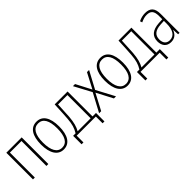

<svg xmlns="http://www.w3.org/2000/svg" viewBox="182 -1550 2695 2695"><g transform="rotate(-45 1529.0 -202.5)"><path d="M76 0H113V-495H343V0H381V-529H76Z M681 10C798 10 862 -91 862 -266C862 -443 798 -539 683 -539C566 -539 501 -441 501 -266C501 -91 567 10 681 10ZM682 -24C589 -24 540 -110 540 -266C540 -422 589 -505 683 -505C776 -505 824 -423 824 -266C824 -108 775 -24 682 -24Z M907 134H944V0H1324V134H1361V-34H1292V-529H1036C1029 -385 1026 -318 1021 -257C1013 -156 996 -99 956 -34H907ZM997 -34C1030 -92 1048 -156 1057 -262C1061 -325 1065 -393 1069 -495H1255V-34Z M1389 0H1430L1557 -241L1683 0H1725L1581 -271L1719 -529H1677L1558 -302L1440 -529H1398L1535 -273Z M1948 10C2065 10 2129 -91 2129 -266C2129 -443 2065 -539 1950 -539C1833 -539 1768 -441 1768 -266C1768 -91 1834 10 1948 10ZM1949 -24C1856 -24 1807 -110 1807 -266C1807 -422 1856 -505 1950 -505C2043 -505 2091 -423 2091 -266C2091 -108 2042 -24 1949 -24Z M2174 134H2211V0H2591V134H2628V-34H2559V-529H2303C2296 -385 2293 -318 2288 -257C2280 -156 2263 -99 2223 -34H2174ZM2264 -34C2297 -92 2315 -156 2324 -262C2328 -325 2332 -393 2336 -495H2522V-34Z M2812 10C2892 10 2930 -38 2950 -92H2952L2957 0H2986V-375C2986 -489 2940 -539 2838 -539C2794 -539 2750 -528 2708 -507L2719 -474C2764 -495 2799 -505 2836 -505C2914 -505 2949 -469 2949 -370V-306L2875 -302C2748 -293 2680 -239 2680 -133C2680 -53 2722 10 2812 10ZM2817 -22C2755 -22 2718 -62 2718 -134C2718 -219 2769 -263 2878 -270L2949 -274V-219C2949 -101 2909 -22 2817 -22Z"/></g></svg>

Font: Noto Sans Condensed ExtraLight
Style: Regular
Weight: 200
Width: 3
Designer: Monotype Design Team
Foundry: Monotype Imaging Inc.
Version: Version 2.013